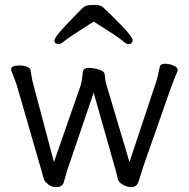

<svg xmlns="http://www.w3.org/2000/svg" viewBox="-20 -745 770 783"><path d="M25 -462Q25 -478 60 -478Q75 -478 89.5 -473Q104 -468 105 -457Q107 -447 109 -433Q111 -419 114 -408L200 -84L308 -394Q313 -409 314.5 -424.5Q316 -440 318 -451Q320 -468 342 -468Q364 -468 384.5 -461Q405 -454 406.5 -444Q408 -434 409 -423.5Q410 -413 413 -403L508 -84L615 -406Q620 -420 624 -438Q628 -456 632 -474Q635 -485 653 -485Q671 -485 688 -477.5Q705 -470 705 -459Q705 -456 699.5 -444Q694 -432 677 -387L564 -65Q560 -53 555.5 -37.5Q551 -22 546 -7Q539 18 515 18Q502 18 488.5 12Q475 6 468 -1.5Q461 -9 459 -21Q457 -33 453 -46L362 -367L259 -65Q253 -48 249.5 -34.5Q246 -21 240 -1.5Q234 18 209.5 18Q185 18 167 -2Q160 -9 158 -18Q156 -27 150 -46L48 -399L38 -426Q32 -443 28.5 -451Q25 -459 25 -462ZM362 -657Q261 -593 244.5 -579Q228 -565 220 -565Q202 -565 202 -580.5Q202 -596 283 -678Q303 -699 314.5 -710Q326 -721 336.5 -723Q347 -725 369 -725Q391 -725 403 -713Q415 -701 435 -682Q521 -598 521 -581.5Q521 -565 503 -565Q495 -565 477.5 -580.5Q460 -596 362 -657Z"/></svg>

Font: LXGW WenKai Lite
Style: Regular
Weight: 400
Designer: LXGW / Fontworks Inc.
Foundry: LXGW / Fontworks Inc.
Version: Version 1.511; March 25, 2025